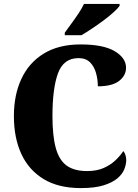

<svg xmlns="http://www.w3.org/2000/svg" viewBox="-20 -951 705 981"><path d="M393 10Q279 10 203 -36Q127 -82 89 -164.5Q51 -247 51 -358Q51 -466 89.5 -548.5Q128 -631 204 -677.5Q280 -724 392 -724Q508 -724 566 -689.5Q624 -655 624 -605Q624 -565 588.5 -537.5Q553 -510 480 -510Q480 -543 471 -576.5Q462 -610 440.5 -632Q419 -654 381 -654Q305 -654 276.5 -577Q248 -500 248 -358Q248 -257 265 -195Q282 -133 320.5 -105Q359 -77 425 -77Q475 -77 510.5 -93Q546 -109 570.5 -132.5Q595 -156 610 -179Q617 -172 621 -158.5Q625 -145 625 -134Q625 -111 615 -86Q605 -61 579.5 -39.5Q554 -18 509 -4Q464 10 393 10ZM311 -784Q325 -804 344 -829.5Q363 -855 381 -882Q399 -909 409 -931H591V-921Q582 -908 560 -888Q538 -868 509 -846.5Q480 -825 450 -805Q420 -785 396 -771H311Z"/></svg>

Font: Noto Serif Myanmar SemiCondensed Black
Style: Regular
Weight: 900
Width: 4
Designer: Ben Mitchell and the Monotype Design Team
Foundry: Monotype Imaging Inc.
Version: Version 2.106; ttfautohint (v1.8.4.7-5d5b)